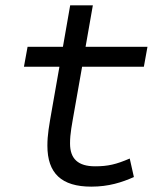

<svg xmlns="http://www.w3.org/2000/svg" viewBox="-20 -694 626 724"><path d="M324.2 9.8C390.1 9.8 439.5 -6.3 484.9 -26.4L469.2 -96.2C418 -74.2 387.2 -66.9 338.4 -66.9C274.4 -66.9 244.1 -95.2 244.1 -152.8C244.1 -191.4 250.5 -219.7 262.2 -287.1L289.6 -442.4H522.5L536.1 -517.6H302.7L330.1 -673.8H244.6L217.3 -517.6H84L70.3 -442.4H204.1L176.8 -287.1C164.6 -217.3 158.7 -186 158.7 -144.5C158.7 -40.5 211.9 9.8 324.2 9.8Z"/></svg>

Font: Cascadia Code PL SemiLight
Style: Italic
Weight: 350
Italic angle: -10°
Monospace: yes
Designer: Aaron Bell
Foundry: Saja Typeworks
Version: Version 2404.023